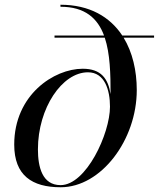

<svg xmlns="http://www.w3.org/2000/svg" viewBox="-20 -780 670 810"><path d="M210 -630V-621H422C444.5 -553.5 446.5 -468 446.5 -383C436 -449 406 -490 329 -490C208 -490 40 -380 40 -170C40 -40 115 10 236 10C407 10 557 -190 557 -400C557 -482 539 -559.5 501.5 -621H630V-630H496C444 -708.5 358.5 -760 235 -760V-751.5C339 -751.5 392 -702.5 419 -630ZM140 -150C140 -324 242 -475 351 -475C422 -475 444 -400 444 -330C444 -216 343.5 1 235.5 1C158 1 140 -76 140 -150Z"/></svg>

Font: Bodoni* 24pt
Style: Italic
Weight: 400
Italic angle: -13°
Version: Version 2.3